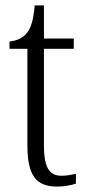

<svg xmlns="http://www.w3.org/2000/svg" viewBox="-20 -678 321 708"><path d="M191 10C217 10 243 5 260 -1V-37C241 -33 227 -30 206 -30C163 -30 142 -59 142 -141V-498H252V-536H142V-658H108C103 -605 95 -575 78 -555C64 -538 43 -528 15 -525V-498H81V-143C81 -29 114 10 191 10Z"/></svg>

Font: Noto Serif Hebrew Condensed Light
Style: Regular
Weight: 300
Width: 3
Designer: Monotype Design Team
Foundry: Monotype Imaging Inc.
Version: Version 2.004